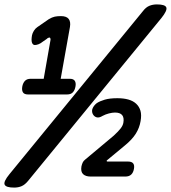

<svg xmlns="http://www.w3.org/2000/svg" viewBox="-103 -800 774 870"><path d="M-39 50Q-76 50 -82 36.5Q-88 23 -60 -11L545 -750Q558 -767 573.5 -773.5Q589 -780 608 -780Q645 -780 650.5 -766.5Q656 -753 629 -719L24 20Q10 37 -5 43.5Q-20 50 -39 50ZM308 0Q285 0 273.5 -11Q262 -22 266 -46Q268 -55 271.5 -63Q275 -71 283 -77L412 -185Q423 -195 431 -203.5Q439 -212 444 -218.5Q449 -225 452 -231.5Q455 -238 456 -244Q460 -267 450.5 -278.5Q441 -290 418 -290Q406 -290 390.5 -286Q375 -282 362 -275Q346 -265 334.5 -268.5Q323 -272 317 -284Q311 -298 317.5 -311Q324 -324 336 -333Q350 -342 372 -348.5Q394 -355 429 -355Q457 -355 478.5 -349Q500 -343 514 -330Q528 -317 533.5 -298Q539 -279 534 -251Q529 -221 512.5 -194.5Q496 -168 463 -141L381 -73Q380 -72 380.5 -70Q381 -68 384 -68H477Q494 -68 500.5 -59.5Q507 -51 504 -35Q501 -18 491.5 -9Q482 0 465 0ZM24 -372Q7 -372 1 -381.5Q-5 -391 -2 -408Q1 -424 10 -433.5Q19 -443 36 -443H95L125 -614Q127 -621 125.5 -625.5Q124 -630 121 -630Q119 -630 115.5 -628.5Q112 -627 108 -623L92 -612Q81 -603 71.5 -599.5Q62 -596 55 -596Q46 -596 42 -606.5Q38 -617 42 -640Q44 -650 50.5 -660.5Q57 -671 66 -677L118 -713Q133 -722 145 -724.5Q157 -727 173 -727Q198 -727 208 -714.5Q218 -702 214 -678L172 -443H213Q230 -443 236 -433.5Q242 -424 239 -408Q236 -391 227 -381.5Q218 -372 201 -372Z"/></svg>

Font: Maple Mono
Style: Bold Italic
Weight: 700
Italic angle: -10°
Monospace: yes
Designer: subframe7536
Version: Version 7.000